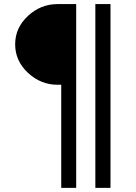

<svg xmlns="http://www.w3.org/2000/svg" viewBox="-20 -770 664 940"><path d="M279.8 -355H262.2Q179.2 -355 116.7 -413.6Q54.2 -472.2 54.2 -553Q54.2 -633.8 116.7 -691.9Q179.2 -750 262.2 -750H353V149.9H279.8ZM446.8 -750H521V149.9H446.8Z"/></svg>

Font: Oakes Grotesk
Style: Bold Italic
Weight: 700
Designer: Samuel Oakes
Foundry: Samuel Oakes
Version: Version 1.0 | wf-rip DC20170320